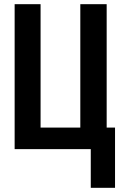

<svg xmlns="http://www.w3.org/2000/svg" viewBox="-20 -713 600 918"><path d="M414 185V0H50V-693H174V-103H364V-693H490V-103H530V185Z"/></svg>

Font: Ubuntu Sans Mono SemiBold
Style: Regular
Weight: 600
Monospace: yes
Designer: Dalton Maag Ltd
Foundry: Dalton Maag Ltd
Version: Version 1.006